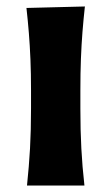

<svg xmlns="http://www.w3.org/2000/svg" viewBox="-20 -576 345 596"><path d="M63.8 0H242.1Q235.4 -59.3 232.5 -115.1Q229.5 -170.9 229.5 -239.5V-294.5Q229.5 -349.5 231.2 -393.5Q232.9 -437.4 236 -476.6Q239.1 -515.7 243.5 -555.9L62.1 -551.3Q66.5 -511.8 69.6 -473.3Q72.7 -434.8 74.5 -391.6Q76.3 -348.5 76.3 -294.5V-239.5Q76.3 -170.9 73.2 -115.1Q70 -59.3 63.8 0Z"/></svg>

Font: Pinar-VF-FD
Style: Regular
Weight: 300
Designer: Amin Abedi
Version: Version 3.0